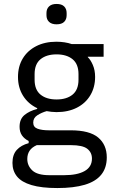

<svg xmlns="http://www.w3.org/2000/svg" viewBox="-20 -739 571 971"><path d="M520 57Q520 110 492 144.5Q464 179 408.5 195.5Q353 212 270 212Q190 212 139.5 197Q89 182 66 153.5Q43 125 43 85Q43 43 65 19Q87 -5 125 -15V-26Q103 -37 91 -54.5Q79 -72 79 -98Q79 -137 104 -157.5Q129 -178 168 -188V-192Q122 -214 96.5 -255Q71 -296 71 -350Q71 -403 95 -443Q119 -483 163 -505.5Q207 -528 265 -528Q286 -528 306 -525Q326 -522 343 -516H504V-452H424V-450Q438 -437 449.5 -410.5Q461 -384 461 -350Q461 -298 437 -257.5Q413 -217 369 -194.5Q325 -172 266 -172Q253 -172 240 -173.5Q227 -175 216 -177Q191 -170 169.5 -156.5Q148 -143 148 -119Q148 -96 170 -88Q192 -80 227 -80H337Q433 -80 476.5 -43.5Q520 -7 520 57ZM266 -236Q317 -236 347 -260.5Q377 -285 377 -336V-364Q377 -415 347 -439.5Q317 -464 266 -464Q215 -464 185 -439.5Q155 -415 155 -364V-336Q155 -285 185 -260.5Q215 -236 266 -236ZM445 63Q445 32 421.5 13.5Q398 -5 338 -5H166Q141 6 129.5 23.5Q118 41 118 65Q118 99 143.5 123Q169 147 230 147H304Q371 147 408 126Q445 105 445 63ZM266 -616Q241 -616 228 -628.5Q215 -641 215 -662V-673Q215 -694 228 -706.5Q241 -719 266 -719Q292 -719 304.5 -706.5Q317 -694 317 -673V-662Q317 -641 304.5 -628.5Q292 -616 266 -616Z"/></svg>

Font: IBM Plex Sans Var
Style: Regular
Weight: 400
Designer: Mike Abbink, Paul van der Laan, Pieter van Rosmalen
Foundry: Bold Monday
Version: Version 3.000